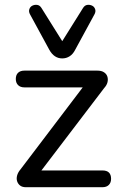

<svg xmlns="http://www.w3.org/2000/svg" viewBox="-20 -782 506 802"><path d="M88 0Q73 0 64 -7Q55 -14 51.5 -25Q48 -36 51.5 -49Q55 -62 66 -75L343 -440V-417H82Q65 -417 55.5 -426.5Q46 -436 46 -452Q46 -469 55.5 -478Q65 -487 82 -487H387Q404 -487 414.5 -480Q425 -473 428.5 -462Q432 -451 429 -438.5Q426 -426 415 -414L134 -45V-70H408Q444 -70 444 -35Q444 -19 434.5 -9.5Q425 0 408 0ZM240 -538Q223 -538 209.5 -547Q196 -556 186 -574L106 -721Q99 -733 102.5 -743.5Q106 -754 115.5 -758.5Q125 -763 135.5 -761.5Q146 -760 153 -749L240 -610L327 -749Q334 -760 344.5 -761.5Q355 -763 364.5 -758.5Q374 -754 377.5 -743.5Q381 -733 374 -721L294 -574Q285 -556 271 -547Q257 -538 240 -538Z"/></svg>

Font: Nunito Medium
Style: Regular
Weight: 500
Designer: Vernon Adams
Foundry: Vernon Adams
Version: Version 3.602